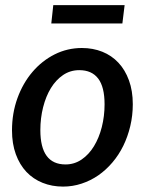

<svg xmlns="http://www.w3.org/2000/svg" viewBox="-20 -700 561 728"><path d="M228.5 -76.5Q262 -76.5 289.5 -95.2Q317 -114 336.2 -145.5Q355.5 -177 366 -218.2Q376.5 -259.5 376.5 -304.5Q376.5 -370.5 352.2 -402.2Q328 -434 280.5 -434Q246.5 -434 219.2 -415.5Q192 -397 173 -366Q154 -335 143.5 -293.5Q133 -252 133 -206.5Q133 -76.5 228.5 -76.5ZM219 7.5Q177 7.5 141.5 -6.8Q106 -21 80.2 -48.2Q54.5 -75.5 40 -115.2Q25.5 -155 25.5 -205.5Q25.5 -271 46.2 -328Q67 -385 103 -427.2Q139 -469.5 187.2 -493.8Q235.5 -518 290.5 -518Q332.5 -518 368 -503.8Q403.5 -489.5 429 -462.2Q454.5 -435 469 -395.2Q483.5 -355.5 483.5 -305Q483.5 -262 474 -222Q464.5 -182 447.5 -147.2Q430.5 -112.5 406.2 -84Q382 -55.5 352.8 -35.2Q323.5 -15 289.5 -3.8Q255.5 7.5 219 7.5ZM182 -680.5H452.5L444 -611H174.5Z"/></svg>

Font: Lato SemiBold
Style: Italic
Weight: 600
Italic angle: -7°
Designer: Lukasz Dziedzic with Adam Twardoch and Botio Nikoltchev
Foundry: tyPoland Lukasz Dziedzic
Version: Version 2.015; 2015-08-06; http://www.latofonts.com/